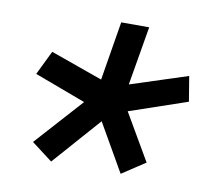

<svg xmlns="http://www.w3.org/2000/svg" viewBox="-62 -620 724 642"><g transform="rotate(10 300.0 -299.5)"><path d="M150 -50 79 -104 224 -265 50 -330 90 -412 267 -349 300 -549H395L361 -349L555 -412L569 -327L373 -260L465 -102L386 -50L293 -212Z"/></g></svg>

Font: IBM Plex Mono Medium
Style: Italic
Weight: 500
Italic angle: -9°
Monospace: yes
Designer: Mike Abbink, Paul van der Laan, Pieter van Rosmalen
Foundry: Bold Monday
Version: Version 2.3